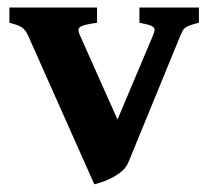

<svg xmlns="http://www.w3.org/2000/svg" viewBox="-20 -474 553 509"><path d="M507.3 -413.6Q492.7 -410.2 484.4 -407.2Q476.1 -404.3 471.2 -400.6Q466.3 -397 463.9 -392.1Q461.4 -387.2 458.5 -380.4L320.3 -43.5Q315.9 -32.7 306.4 -23.4Q296.9 -14.2 284.4 -6.8Q272 0.5 257.8 5.9Q243.7 11.2 230 14.6L54.2 -380.4Q51.3 -386.7 47.6 -391.8Q43.9 -397 38.6 -400.9Q33.2 -404.8 25.1 -407.7Q17.1 -410.6 4.9 -413.6V-454.1H237.3V-413.6Q218.3 -411.1 207.5 -408.4Q196.8 -405.8 192.1 -402.1Q187.5 -398.4 188 -393.3Q188.5 -388.2 191.9 -380.4L291.5 -157.2L385.7 -380.4Q388.7 -387.7 389.6 -392.8Q390.6 -397.9 387 -401.6Q383.3 -405.3 374.5 -408Q365.7 -410.6 349.6 -413.6V-454.1H507.3Z"/></svg>

Font: Gentium Book Basic
Style: Bold
Weight: 700
Designer: J. Victor Gaultney and Annie Olsen
Foundry: SIL International
Version: Version 1.102; 2013; Maintenance release